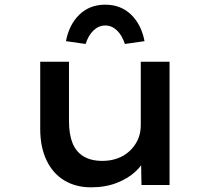

<svg xmlns="http://www.w3.org/2000/svg" viewBox="-20 -791 899 821"><path d="M369 10Q304 10 255 -19.5Q206 -49 179 -105.5Q152 -162 152 -240V-527H275V-273Q275 -217 290 -179.5Q305 -142 337 -122.5Q369 -103 418 -103Q452 -103 481.5 -113.5Q511 -124 533.5 -144.5Q556 -165 569 -193Q582 -221 582 -256V-527H705V0H585L583 -110L605 -122Q592 -88 560 -58Q528 -28 479.5 -9Q431 10 369 10ZM346 -603 262 -615Q276 -687 320 -729Q364 -771 430 -771Q496 -771 540 -729Q584 -687 598 -615L514 -603Q502 -640 480 -661Q458 -682 430 -682Q402 -682 380 -661Q358 -640 346 -603Z"/></svg>

Font: Lexend Mega Medium
Style: Regular
Weight: 500
Version: Version 1.007